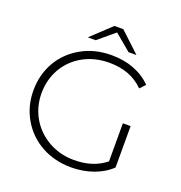

<svg xmlns="http://www.w3.org/2000/svg" viewBox="-153 -1005 1078 1142"><g transform="rotate(20 386.5 -434.5)"><path d="M55 -350C55 -283 71 -222 103 -168C166 -60 282 5 421 5C518 5 610 -26 671 -85V-347H622V-106C569 -63 503 -42 423 -42C363 -42 309 -56 261 -83C165 -137 106 -235 106 -350C106 -408 120 -461 147 -508C202 -602 303 -658 423 -658C511 -658 583 -634 642 -575L674 -609C613 -672 525 -705 422 -705C352 -705 289 -690 234 -659C122 -598 55 -485 55 -350ZM251 -756H301L405 -843L509 -756H559L433 -874H377Z"/></g></svg>

Font: Montserrat Light
Style: Regular
Weight: 300
Designer: Julieta Ulanovsky
Foundry: Julieta Ulanovsky
Version: Version 7.200